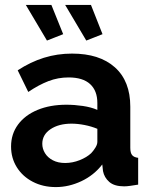

<svg xmlns="http://www.w3.org/2000/svg" viewBox="-20 -751 614 781"><path d="M25 -155Q25 -206 53.5 -244.5Q82 -283 133 -304Q184 -325 250 -325Q283 -325 317 -320Q351 -315 376 -304V-332Q376 -382 346.5 -409Q317 -436 259 -436Q216 -436 177 -421Q138 -406 95 -377L52 -465Q104 -499 158.5 -516Q213 -533 273 -533Q385 -533 447.5 -477Q510 -421 510 -317V-150Q510 -129 517.5 -120Q525 -111 542 -109V0Q524 3 509.5 5Q495 7 485 7Q445 7 424.5 -11Q404 -29 399 -55L396 -82Q362 -38 311 -14Q260 10 207 10Q155 10 113.5 -11.5Q72 -33 48.5 -70.5Q25 -108 25 -155ZM351 -128Q362 -140 369 -152Q376 -164 376 -174V-227Q352 -237 324 -242.5Q296 -248 271 -248Q219 -248 185.5 -225.5Q152 -203 152 -166Q152 -146 163 -128Q174 -110 195 -99Q216 -88 245 -88Q275 -88 304 -99.5Q333 -111 351 -128ZM245 -731H350L397 -612L331 -586ZM85 -731H189L237 -612L171 -586Z"/></svg>

Font: Raleway Thin
Style: Bold
Weight: 700
Version: Version 4.026